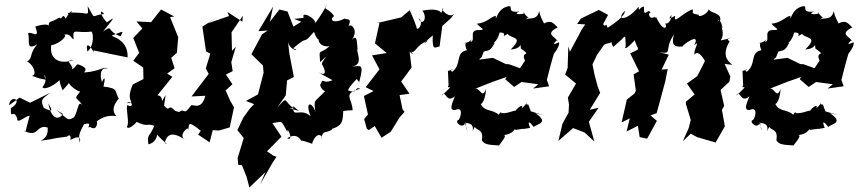

<svg xmlns="http://www.w3.org/2000/svg" viewBox="-20 -595 3799 850"><path d="M259 -90C231 -53 203 -84 194 -137C215 -102 212 -99 174 -117C157 -155 167 -157 202 -184L113 -140L67 -163L20 -129C25 -179 88 -153 28 -116C26 -58 39 -118 56 -71C54 -41 97 -86 111 -82C89 -4 96 -7 87 -16C154 18 138 -47 192 -30C187 -35 204 7 160 28C238 18 187 21 275 10C261 27 297 -20 292 23C284 32 346 -13 333 37C329 7 326 2 352 -45C398 -58 357 -22 379 -33C416 -8 413 -75 403 -54C401 -47 430 -90 495 -81C458 -120 519 -170 506 -159C485 -190 509 -204 437 -212C437 -202 454 -278 432 -234C431 -224 409 -304 458 -291C439 -304 429 -280 353 -274C352 -278 375 -292 334 -307C314 -316 324 -303 299 -288C306 -310 259 -327 307 -330C246 -307 197 -332 207 -395C249 -401 287 -447 259 -440C293 -451 294 -424 306 -421C301 -475 311 -446 383 -455C393 -459 400 -393 367 -367C355 -424 392 -376 394 -363V-372C442 -362 493 -351 545 -341C547 -413 491 -428 474 -437C530 -458 527 -462 514 -434C448 -458 483 -488 436 -455C491 -524 491 -522 453 -496C418 -535 422 -558 441 -533C380 -528 407 -501 368 -568C372 -520 374 -538 318 -539C283 -541 271 -538 288 -528C316 -571 276 -527 271 -512C255 -543 257 -503 242 -517C196 -489 198 -507 195 -479C197 -491 159 -486 136 -477C161 -414 114 -462 104 -446C115 -423 90 -366 145 -399C108 -357 127 -338 100 -323C135 -303 143 -258 120 -260C143 -252 144 -249 183 -242C162 -286 201 -250 168 -209C175 -194 227 -218 251 -249C240 -253 240 -237 257 -195C296 -236 295 -243 281 -238C289 -202 354 -179 337 -192C303 -150 318 -171 345 -129C324 -153 328 -109 308 -76C279 -60 286 -62 229 -109Z M756 -104C718 -143 738 -90 704 -130C704 -130 703 -94 713 -174C683 -121 712 -170 677 -173L743 -255L720 -269L753 -293L738 -339L763 -361L769 -430L733 -519L751 -522C732 -532 714 -543 693 -553L649 -497L584 -500L610 -469L570 -427L596 -361L570 -326L614 -296L615 -245L568 -221C529 -135 591 -143 541 -138C566 -157 574 -111 544 -130C535 -116 555 -50 542 -35C545 -9 611 -75 578 -59C637 -28 628 -52 663 -38C640 18 631 -6 637 44C686 32 677 -25 670 -5C711 42 733 48 709 38C727 -37 792 24 806 25C758 12 820 -46 812 -19C821 -36 802 -71 869 -16L857 1L908 35L922 -19L949 -17L997 -31L1016 -120L999 -149L979 -195L1009 -222L980 -265L1010 -280L1004 -320L1024 -388L1007 -370L1005 -452L1055 -525L1053 -499L987 -542L994 -524L901 -492L949 -524L876 -477L892 -368L911 -357L891 -292L904 -268L828 -168L889 -171C871 -100 829 -139 825 -127C789 -78 803 -120 773 -99Z M1279 -477 1253 -544 1217 -553 1175 -499 1189 -566 1124 -457 1165 -460 1140 -443 1093 -355 1144 -305C1145 -294 1146 -284 1147 -273L1122 -177L1069 -148L1105 -134L1085 -113L1057 -74L1031 -19L1059 16L1032 105L1035 135L1051 136L1072 189L1084 235L1155 167L1132 221L1185 128L1204 99L1190 94L1162 75L1226 10L1186 -50C1235 -57 1221 -65 1253 -10C1247 -44 1285 34 1251 17C1304 -16 1317 42 1314 27C1352 35 1368 47 1362 39C1382 -19 1414 7 1401 20C1411 -23 1421 -3 1448 -20C1468 -63 1450 -49 1426 -18C1501 -36 1498 -52 1500 -123C1483 -87 1472 -106 1541 -107C1540 -161 1493 -180 1575 -202C1545 -214 1570 -177 1520 -195C1549 -251 1591 -247 1535 -277L1570 -231C1594 -319 1575 -302 1538 -300C1594 -309 1554 -369 1563 -378C1560 -398 1563 -439 1544 -425C1517 -396 1578 -453 1534 -483C1509 -475 1535 -498 1511 -455C1547 -523 1519 -504 1506 -513C1461 -489 1434 -504 1459 -524C1433 -563 1406 -549 1428 -575C1386 -499 1375 -498 1378 -490C1373 -521 1311 -546 1325 -517C1280 -507 1263 -519 1314 -499ZM1303 -104C1254 -119 1253 -113 1280 -116C1232 -148 1258 -175 1207 -118L1245 -173L1251 -239L1281 -254L1261 -358L1255 -410C1264 -367 1316 -369 1278 -381C1354 -448 1312 -387 1370 -454C1390 -398 1403 -423 1410 -435C1378 -435 1385 -385 1439 -390C1390 -349 1393 -385 1397 -320C1458 -377 1394 -317 1407 -308C1426 -273 1421 -258 1388 -275L1452 -240C1403 -219 1414 -259 1397 -218C1397 -227 1396 -202 1419 -191C1370 -139 1369 -160 1376 -99C1365 -143 1327 -150 1355 -81C1307 -121 1275 -68 1278 -125Z M1933 -538C1932 -539 1924 -562 1850 -548C1876 -514 1848 -475 1833 -515C1861 -494 1825 -447 1823 -478L1811 -510L1794 -550L1756 -518L1650 -493L1661 -498L1657 -480L1640 -403L1692 -360L1627 -350L1660 -288L1599 -209L1634 -192L1591 -170L1609 -88L1592 -68L1604 -25L1613 -19L1639 -37L1669 15L1710 -12L1749 -75L1771 -100L1762 -111L1749 -174L1793 -180L1756 -234L1802 -296L1791 -385C1770 -373 1828 -342 1800 -366C1821 -359 1819 -394 1875 -416C1832 -380 1878 -425 1896 -438C1892 -362 1910 -389 1926 -389L1938 -480L1976 -514L1991 -534C1968 -509 1923 -561 1943 -557Z M2388 -85 2330 -102 2319 -132C2289 -132 2337 -161 2290 -115C2305 -151 2233 -87 2276 -102C2262 -114 2237 -92 2202 -94C2206 -70 2202 -117 2188 -87C2155 -116 2121 -95 2103 -147C2102 -120 2128 -138 2132 -202C2114 -151 2104 -213 2081 -201L2159 -232L2222 -254L2217 -244L2256 -210L2289 -232L2363 -222L2340 -203L2411 -213L2401 -241C2407 -267 2426 -340 2437 -372C2404 -321 2465 -389 2454 -408C2405 -383 2457 -430 2447 -414C2437 -435 2390 -443 2449 -474C2424 -498 2418 -512 2365 -478C2410 -488 2379 -487 2367 -546C2357 -501 2323 -520 2307 -508C2332 -536 2325 -496 2297 -542C2319 -530 2237 -527 2280 -544C2216 -536 2258 -573 2229 -567C2174 -555 2175 -485 2175 -525C2152 -521 2136 -494 2091 -490C2108 -470 2133 -463 2104 -462C2049 -465 2090 -416 2063 -409C2075 -445 2077 -407 2029 -403C2062 -409 2027 -415 2047 -373C1993 -361 2027 -313 1982 -277C1962 -292 2008 -292 1963 -281L1966 -217C1950 -193 2006 -236 1935 -171C1953 -204 1953 -133 1994 -169C1986 -146 1963 -105 1995 -108C2034 -126 2019 -72 2010 -64C1987 -58 2032 -16 2041 -56C2040 -23 2061 5 2037 -50C2106 -54 2050 24 2082 -34C2086 -18 2123 -26 2113 26C2124 41 2129 46 2189 49C2217 13 2226 -1 2200 4C2262 0 2252 -30 2264 -20C2328 -31 2270 -18 2327 -29C2313 -63 2324 -58 2343 -33C2357 -47 2414 -51 2350 -94ZM2304 -326 2282 -293 2232 -311H2220L2162 -339L2102 -331C2109 -347 2107 -323 2121 -366C2140 -374 2150 -364 2170 -406C2156 -404 2179 -403 2192 -451C2235 -452 2188 -421 2227 -445C2245 -421 2301 -436 2241 -376C2307 -380 2278 -431 2286 -380C2340 -342 2283 -374 2304 -327Z M2735 -423C2753 -447 2748 -422 2750 -390C2743 -378 2751 -374 2790 -417C2804 -368 2822 -384 2770 -359L2809 -279L2785 -266L2795 -193L2789 -181L2755 -154L2732 -53L2768 -71L2754 -13L2804 -38L2812 12L2845 19L2888 -60L2860 -84L2887 -94L2901 -145L2925 -234L2936 -289L2909 -287L2941 -353L2898 -364C2963 -354 2916 -373 2964 -443C2954 -405 2955 -385 3002 -389C2999 -395 3086 -457 3053 -394C3085 -425 3045 -367 3056 -351C3052 -352 3068 -383 3101 -325L3067 -258L3021 -225L3055 -177L3016 -144L3017 -133L3038 -64L3029 -28L3003 30L3038 -3L3066 12L3148 36L3189 -36L3176 -109L3186 -126L3170 -197L3209 -233L3213 -257L3188 -312L3222 -308C3196 -328 3177 -356 3210 -412C3179 -432 3254 -433 3171 -416C3182 -436 3182 -446 3174 -482C3185 -440 3173 -527 3156 -497C3171 -532 3136 -522 3167 -499C3180 -540 3127 -534 3118 -554C3109 -526 3063 -517 3075 -529C3029 -537 3055 -541 3045 -554C2991 -530 2961 -485 2969 -525C2959 -521 2930 -499 2953 -529C2952 -495 2926 -482 2923 -496C2939 -468 2916 -453 2886 -517C2904 -520 2866 -513 2880 -523C2858 -501 2844 -540 2860 -537C2850 -567 2829 -505 2831 -566C2809 -563 2808 -537 2807 -565C2756 -501 2703 -503 2746 -547C2750 -527 2700 -491 2670 -472C2660 -502 2664 -468 2650 -488L2672 -529L2631 -551L2552 -513L2535 -489L2571 -487L2557 -467L2503 -366L2496 -390L2493 -296L2497 -306L2482 -265L2530 -225L2494 -163L2499 -132L2497 -96L2470 -47L2452 29L2517 -28L2567 -9L2611 31L2587 -56L2630 -118L2591 -109L2637 -184L2626 -212L2612 -265L2603 -310L2623 -352L2653 -395C2664 -408 2703 -396 2714 -445C2678 -453 2684 -395 2696 -388Z M3692 -85 3634 -102 3623 -132C3593 -132 3641 -161 3594 -115C3609 -151 3537 -87 3580 -102C3566 -114 3541 -92 3506 -94C3510 -70 3506 -117 3492 -87C3459 -116 3425 -95 3407 -147C3406 -120 3432 -138 3436 -202C3418 -151 3408 -213 3385 -201L3463 -232L3526 -254L3521 -244L3560 -210L3593 -232L3667 -222L3644 -203L3715 -213L3705 -241C3711 -267 3730 -340 3741 -372C3708 -321 3769 -389 3758 -408C3709 -383 3761 -430 3751 -414C3741 -435 3694 -443 3753 -474C3728 -498 3722 -512 3669 -478C3714 -488 3683 -487 3671 -546C3661 -501 3627 -520 3611 -508C3636 -536 3629 -496 3601 -542C3623 -530 3541 -527 3584 -544C3520 -536 3562 -573 3533 -567C3478 -555 3479 -485 3479 -525C3456 -521 3440 -494 3395 -490C3412 -470 3437 -463 3408 -462C3353 -465 3394 -416 3367 -409C3379 -445 3381 -407 3333 -403C3366 -409 3331 -415 3351 -373C3297 -361 3331 -313 3286 -277C3266 -292 3312 -292 3267 -281L3270 -217C3254 -193 3310 -236 3239 -171C3257 -204 3257 -133 3298 -169C3290 -146 3267 -105 3299 -108C3338 -126 3323 -72 3314 -64C3291 -58 3336 -16 3345 -56C3344 -23 3365 5 3341 -50C3410 -54 3354 24 3386 -34C3390 -18 3427 -26 3417 26C3428 41 3433 46 3493 49C3521 13 3530 -1 3504 4C3566 0 3556 -30 3568 -20C3632 -31 3574 -18 3631 -29C3617 -63 3628 -58 3647 -33C3661 -47 3718 -51 3654 -94ZM3608 -326 3586 -293 3536 -311H3524L3466 -339L3406 -331C3413 -347 3411 -323 3425 -366C3444 -374 3454 -364 3474 -406C3460 -404 3483 -403 3496 -451C3539 -452 3492 -421 3531 -445C3549 -421 3605 -436 3545 -376C3611 -380 3582 -431 3590 -380C3644 -342 3587 -374 3608 -327Z"/></svg>

Font: Asimov Aggro
Style: CondIt
Weight: 500
Designer: Google
Version: Version 2.000980; 2014